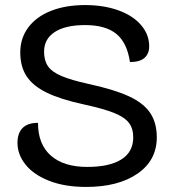

<svg xmlns="http://www.w3.org/2000/svg" viewBox="-20 -729 684 758"><path d="M49 -165Q49 -203 69 -223.5Q89 -244 130 -244Q130 -159 181 -114.5Q232 -70 324 -70Q412 -70 459 -99.5Q506 -129 506 -187Q506 -222 488.5 -244.5Q471 -267 429.5 -283.5Q388 -300 310 -317Q218 -337 164 -363.5Q110 -390 85 -428Q60 -466 60 -522Q60 -578 91.5 -620.5Q123 -663 181 -686Q239 -709 316 -709Q389 -709 446.5 -688.5Q504 -668 536.5 -630.5Q569 -593 569 -546Q569 -517 550.5 -500.5Q532 -484 493 -484Q482 -560 439.5 -595Q397 -630 316 -630Q238 -630 196 -602.5Q154 -575 154 -525Q154 -490 169.5 -467.5Q185 -445 222.5 -429Q260 -413 328 -398Q430 -376 488.5 -349Q547 -322 573 -283Q599 -244 599 -187Q599 -96 523 -43.5Q447 9 320 9Q236 9 174.5 -15Q113 -39 81 -79Q49 -119 49 -165Z"/></svg>

Font: K2D
Style: Regular
Weight: 400
Version: Version 1.000; ttfautohint (v1.6)